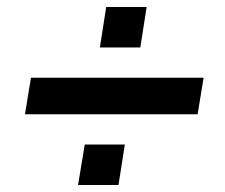

<svg xmlns="http://www.w3.org/2000/svg" viewBox="-20 -560 640 546"><path d="M264 -425 282 -540H397L379 -425ZM51 -235 68 -339H559L542 -235ZM202 -34 221 -149H335L317 -34Z"/></svg>

Font: Mulish ExtraBold
Style: Italic
Weight: 800
Italic angle: -9°
Designer: Vernon Adams
Foundry: Vernon Adams
Version: Version 3.603; ttfautohint (v1.8.3)